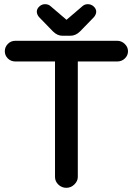

<svg xmlns="http://www.w3.org/2000/svg" viewBox="-20 -885 635 918"><path d="M233 -735 166 -804Q156 -817 156 -829Q156 -843 168 -854Q180 -865 195 -865Q210 -865 220 -857L296 -792Q299 -790 298 -790Q298 -790 300 -792L376 -857Q386 -865 400 -865Q416 -865 428 -854Q440 -843 440 -829Q440 -817 430 -804L363 -735Q342 -714 316 -714H279Q254 -714 233 -735ZM54 -690H540Q561 -690 576.5 -675Q592 -660 592 -640Q592 -620 577 -605.5Q562 -591 540 -591H352V-39Q352 -19 335.5 -3Q319 13 297 13Q275 13 259 -2.5Q243 -18 243 -39V-591H54Q32 -591 17.5 -605.5Q3 -620 3 -640Q3 -660 17.5 -675Q32 -690 54 -690Z"/></svg>

Font: 寒蝉全圆体 Bold
Style: Regular
Weight: 700
Designer: Warren2060
      Designed by Motoya company      

      [Varela Round]
      Joe Prince(Latin component); Avraham Cornf
Foundry: ChillType
Version: Version 3.200